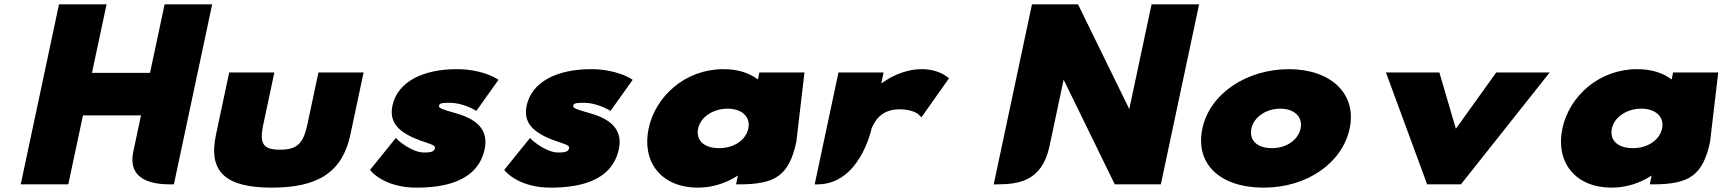

<svg xmlns="http://www.w3.org/2000/svg" viewBox="-20 -845 7895 880"><path d="M952.4 -825H734.4L667.6 -511H401.6L468.4 -825H250.4L75 0H293L360.2 -316H626.2L590.9 -150C562.7 -13.6 688.7 0 762 0H777Z M969.8 -227.3C933.4 -56.2 1014.7 15 1226.3 15C1437.9 15 1549.4 -56.2 1585.8 -227.3L1646.5 -513H1439.5L1388.7 -274C1369.6 -184 1339.1 -159 1263.3 -159C1187.5 -159 1167.6 -184 1186.7 -274L1237.5 -513H1030.5Z M1864.6 -218.3C1934 -186.1 1977.5 -184.5 1973.6 -166.1C1969.9 -149.1 1954.2 -146 1923.4 -146C1867.7 -146 1805.5 -201.5 1805.5 -201.5L1794.4 -212.8L1676 -66.3L1682.7 -58.6C1684.7 -56.3 1746 15 1888.1 15C2006.2 15 2168.7 -7.8 2201.4 -161.7C2224.4 -269.8 2133.7 -308 2064.2 -327.5C2010.8 -342.2 1990 -349.9 1992 -359.4C1994.1 -369 1995.8 -374 2041 -374C2097.1 -374 2151.1 -343.7 2151.1 -343.7L2163.1 -336.5L2264.8 -479.2L2254.3 -485.7C2251.9 -487.2 2186.5 -528 2073.7 -528C1917.3 -528 1801.8 -469.4 1778.7 -360.8C1761.8 -281.2 1813.4 -243.7 1864.6 -218.3Z M2479.6 -218.3C2549 -186.1 2592.5 -184.5 2588.6 -166.1C2584.9 -149.1 2569.2 -146 2538.4 -146C2482.7 -146 2420.5 -201.5 2420.5 -201.5L2409.4 -212.8L2291 -66.3L2297.7 -58.6C2299.7 -56.3 2361 15 2503.1 15C2621.2 15 2783.7 -7.8 2816.4 -161.7C2839.4 -269.8 2748.7 -308 2679.2 -327.5C2625.8 -342.2 2605 -349.9 2607 -359.4C2609.1 -369 2610.8 -374 2656 -374C2712.1 -374 2766.1 -343.7 2766.1 -343.7L2778.1 -336.5L2879.8 -479.2L2869.3 -485.7C2866.9 -487.2 2801.5 -528 2688.7 -528C2532.3 -528 2416.8 -469.4 2393.7 -360.8C2376.8 -281.2 2428.4 -243.7 2479.6 -218.3Z M3362.1 -40.5 3353.5 0 3368.5 0C3533.7 -0.2 3596.1 -40.1 3629.7 -193.7L3629.7 -193.9L3667.2 -513H3460.5L3453.7 -480.8C3414.2 -511.1 3361.1 -528 3295.2 -528C3121.8 -528 2984.6 -405 2952.9 -256C2921.2 -107 3006.5 15 3179.7 15C3247 15 3310.4 -6.9 3362.1 -40.5ZM3409.9 -256.1C3398.7 -203.4 3344.3 -166 3276.4 -166C3205.1 -166 3168.6 -203.3 3179.8 -256.1C3191.2 -309.3 3249.1 -347 3315 -347C3379.7 -347 3421.3 -309.4 3409.9 -256.1Z M3975.6 -259.1C3985.3 -276.2 4008.7 -344 4102.4 -344C4166.7 -344 4190.9 -319.8 4191.1 -319.6L4203.2 -307.2L4329.4 -486L4321 -492.8C4318.9 -494.5 4278.1 -528 4206 -528C4123.7 -528 4057.5 -490.3 4019.1 -462.2L4030 -513H3823L3713.9 0.2L3729.1 0C3917.4 -2.5 3971.8 -241.7 3975.6 -259.1Z M5300.5 0 5475.9 -825H5257.9L5155.9 -345.1L4921 -825H4709.9L4534.5 0.1L4549.6 0C4642.8 -0.8 4754.7 -10 4790 -174L4855 -479.9L5089.4 0Z M6165.9 -256C6200.2 -417.2 6077 -528 5887.8 -528C5695.5 -528 5525.2 -417.3 5490.9 -256C5457.2 -97.2 5567 15 5772.4 15C5969.3 15 6132.1 -97 6165.9 -256ZM5941.1 -256.1C5929.9 -203.4 5876.3 -166 5809.8 -166C5740.1 -166 5704.5 -203.2 5715.7 -256.1C5727.1 -309.4 5783.9 -347 5848.3 -347C5911.5 -347 5952.5 -309.4 5941.1 -256.1Z M6521.1 0H6675.9L7082.9 -513H6837.9L6652.7 -254.8L6577.1 -513H6332.2Z M7550.1 -40.5 7541.5 0 7556.5 0C7721.7 -0.2 7784.1 -40.1 7817.7 -193.7L7817.7 -193.9L7855.2 -513H7648.5L7641.7 -480.8C7602.2 -511.1 7549.1 -528 7483.2 -528C7309.8 -528 7172.6 -405 7140.9 -256C7109.2 -107 7194.5 15 7367.7 15C7435 15 7498.4 -6.9 7550.1 -40.5ZM7597.9 -256.1C7586.7 -203.4 7532.3 -166 7464.4 -166C7393.1 -166 7356.6 -203.3 7367.8 -256.1C7379.2 -309.3 7437.1 -347 7503 -347C7567.7 -347 7609.3 -309.4 7597.9 -256.1Z"/></svg>

Font: Hussar Nova
Style: 96
Weight: 700
Foundry: Cannot Into Space Fonts
Version: Version 0.99